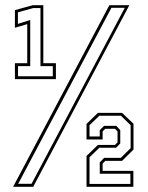

<svg xmlns="http://www.w3.org/2000/svg" viewBox="-20 -720 572 740"><path d="M37.5 -415V-476.5H85V-627L37.5 -613V-681L106.5 -700H147V-476.5H195.5V-415ZM49.5 -426H183.5V-465H136V-689H108.5L49 -672.5V-628L96.5 -643V-465H49.5ZM30.5 0 401.5 -700H478.5L108 0ZM50 -11.5H101.5L461 -690H409.5ZM313.5 0V-119L357.5 -161.5H423L433 -171.5V-213.5L423 -223.5H385.5L375.5 -213.5V-182.5H313.5V-242.5L357.5 -285H450.5L494.5 -243V-143.5L450.5 -100H385.5L375.5 -89.5V-61.5H494V0ZM325 -11H482.5V-50.5H364.5V-94.5L381.5 -111.5H445.5L483.5 -149V-237.5L446 -274H363L325 -237.5V-194H364.5V-218.5L381 -235H428L443.5 -218.5V-167L427.5 -150.5H363L325 -114Z"/></svg>

Font: Tourney ExtraLight
Style: Regular
Weight: 250
Designer: Tyler Finck
Foundry: Etcetera Type Co
Version: Version 1.015